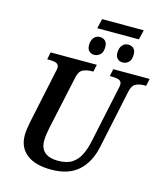

<svg xmlns="http://www.w3.org/2000/svg" viewBox="-143 -1112 1057 1229"><g transform="rotate(15 386.0 -497.5)"><path d="M364 -941 379 -1005H655L640 -941ZM390 -771Q368 -771 354.5 -784Q341 -797 341 -823Q341 -853 355.5 -872Q370 -891 396 -891Q417 -891 431 -878Q445 -865 445 -839Q445 -801 427 -786Q409 -771 390 -771ZM578 -771Q556 -771 542.5 -784Q529 -797 529 -823Q529 -853 544 -872Q559 -891 584 -891Q606 -891 619.5 -878Q633 -865 633 -839Q633 -801 615.5 -786Q598 -771 578 -771ZM312 10Q206 10 149.5 -34.5Q93 -79 93 -160Q93 -177 97 -205.5Q101 -234 105 -252L178 -597Q184 -621 184 -630Q184 -653 165.5 -659.5Q147 -666 118 -666H106L116 -714H422L412 -666H400Q369 -666 344 -654.5Q319 -643 310 -601L234 -249Q229 -226 225.5 -202Q222 -178 222 -157Q222 -107 252.5 -81.5Q283 -56 340 -56Q398 -56 432.5 -78.5Q467 -101 486 -139.5Q505 -178 516 -228L595 -600Q600 -619 600 -630Q600 -653 581 -659.5Q562 -666 533 -666H521L531 -714H772L762 -666H750Q720 -666 695 -654.5Q670 -643 661 -600L579 -213Q557 -107 492 -48.5Q427 10 312 10Z"/></g></svg>

Font: Noto Serif SemiCondensed SemiBold
Style: Italic
Weight: 600
Width: 4
Italic angle: -12°
Designer: Monotype Design Team
Foundry: Monotype Imaging Inc.
Version: Version 2.014; ttfautohint (v1.8.4.7-5d5b)